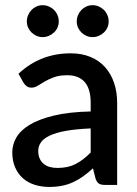

<svg xmlns="http://www.w3.org/2000/svg" viewBox="-20 -730 542 758"><path d="M207 -67Q249 -67 279.2 -82.8Q309.5 -98.5 338 -128V-223Q280.5 -220.5 241 -213.5Q201.5 -206.5 177 -195Q152.5 -183.5 141.8 -168.2Q131 -153 131 -134.5Q131 -116.5 136.8 -103.8Q142.5 -91 152.8 -82.8Q163 -74.5 176.8 -70.8Q190.5 -67 207 -67ZM394.5 0Q379 0 371 -4.8Q363 -9.5 357.5 -24L347 -65.5Q327.5 -47.5 308.5 -34Q289.5 -20.5 269.2 -11Q249 -1.5 225.8 3.2Q202.5 8 174.5 8Q143.5 8 116.8 -0.5Q90 -9 70.5 -26.2Q51 -43.5 39.8 -69Q28.5 -94.5 28.5 -129Q28.5 -158.5 44.2 -186.5Q60 -214.5 96.2 -236.8Q132.5 -259 191.8 -273.5Q251 -288 338 -290V-324Q338 -379 314.5 -406Q291 -433 245.5 -433Q214.5 -433 193.5 -425.2Q172.5 -417.5 157 -408.5Q141.5 -399.5 129.5 -391.8Q117.5 -384 104 -384Q93 -384 85.2 -389.8Q77.5 -395.5 72.5 -404L53 -439Q139.5 -519.5 259 -519.5Q303 -519.5 337.2 -505.2Q371.5 -491 394.8 -465Q418 -439 430.2 -403.2Q442.5 -367.5 442.5 -324V0ZM404 -670.2Q409 -658.5 409 -645.5Q409 -632.5 404 -621.2Q399 -610 390.2 -601.8Q381.5 -593.5 370 -588.5Q358.5 -583.5 345.5 -583.5Q332.5 -583.5 321.2 -588.5Q310 -593.5 301.5 -601.8Q293 -610 288 -621.2Q283 -632.5 283 -645.5Q283 -658.5 288 -670.2Q293 -682 301.5 -690.8Q310 -699.5 321.2 -704.5Q332.5 -709.5 345.5 -709.5Q358.5 -709.5 370 -704.5Q381.5 -699.5 390.2 -690.8Q399 -682 404 -670.2ZM148 -583.5Q135.5 -583.5 124.2 -588.5Q113 -593.5 104.5 -601.8Q96 -610 91 -621.2Q86 -632.5 86 -645.5Q86 -658.5 91 -670.2Q96 -682 104.5 -690.8Q113 -699.5 124.2 -704.5Q135.5 -709.5 148 -709.5Q161 -709.5 172.8 -704.5Q184.5 -699.5 193.2 -690.8Q202 -682 207 -670.2Q212 -658.5 212 -645.5Q212 -632.5 207 -621.2Q202 -610 193.2 -601.8Q184.5 -593.5 172.8 -588.5Q161 -583.5 148 -583.5Z"/></svg>

Font: Lato
Style: Regular
Weight: 600
Designer: Lukasz Dziedzic
Foundry: tyPoland Lukasz Dziedzic
Version: Version 2.006; 2014-01-15; ttfautohint (v1.4.1)